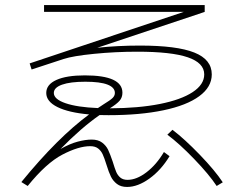

<svg xmlns="http://www.w3.org/2000/svg" viewBox="-20 -738 978 768"><path d="M406.2 -78.1Q397.5 -106 390.9 -120.4Q384.3 -134.8 372.6 -144Q360.8 -153.3 340.8 -153.3Q294.4 -153.3 229.7 -119.6Q165 -85.9 90.8 5.9L65.4 -9.8Q210.4 -187.5 336.4 -280.3Q254.4 -287.6 209.7 -309.8Q165 -332 165 -366.2Q165 -399.9 205.6 -418.2Q246.1 -436.5 319.3 -436.5Q469.7 -436.5 469.7 -367.2Q469.7 -348.1 458.3 -335Q446.8 -321.8 419.4 -304.7Q533.7 -305.2 618.9 -322Q704.1 -338.9 750.5 -369.4Q796.9 -399.9 796.9 -440.4Q796.9 -486.3 731.2 -508.8Q665.5 -531.2 529.3 -531.2Q441.9 -531.2 356.7 -522.7Q271.5 -514.2 234.4 -502L106.4 -460L98.6 -484.4L714.8 -690.4H156.2V-717.8H798.8V-690.4L369.1 -546.9Q449.2 -555.7 540 -555.7Q687.5 -555.7 757.3 -527.8Q827.1 -500 827.1 -440.4Q827.1 -390.1 777.1 -353.3Q727.1 -316.4 633.8 -296.9Q540.5 -277.3 414.1 -277.3L378.4 -277.8Q304.2 -226.1 222.2 -142.1Q259.3 -163.1 290.8 -171.4Q322.3 -179.7 346.7 -179.7Q372.6 -179.7 388.4 -167.7Q404.3 -155.8 412.4 -138.9Q420.4 -122.1 430.7 -91.8Q439 -64.5 444.8 -50.5Q450.7 -36.6 461.4 -27.6Q472.2 -18.6 490.2 -18.6Q526.4 -18.6 566.2 -49.1Q606 -79.6 635.7 -129.9L658.2 -113.3Q624.5 -57.6 577.9 -23.9Q531.2 9.8 488.3 9.8Q463.4 9.8 447.8 -2.2Q432.1 -14.2 423.6 -31.7Q415 -49.3 406.2 -78.1ZM649.4 -199.2 669.9 -218.8Q718.3 -182.1 779.1 -119.1Q839.8 -56.2 871.1 -8.8L846.7 5.9Q816.4 -40 756.6 -102.1Q696.8 -164.1 649.4 -199.2ZM371.6 -305.7 393.6 -320.3Q420.9 -336.9 430.2 -345.9Q439.5 -355 439.5 -366.2Q439.5 -388.2 409.9 -399.7Q380.4 -411.1 321.3 -411.1Q261.2 -411.1 228.3 -399.4Q195.3 -387.7 195.3 -366.2Q195.3 -341.3 241.9 -325.2Q288.6 -309.1 371.6 -305.7Z"/></svg>

Font: Pretendard JP Thin
Style: Regular
Weight: 100
Designer: Base glyphs from Inter by Rasmus Andersson; Hangeul glyphs from Noto Sans CJK(Source Han Sans) by Jang Soo-young and Kan
Foundry: Kil Hyung-jin
Version: Version 1.309